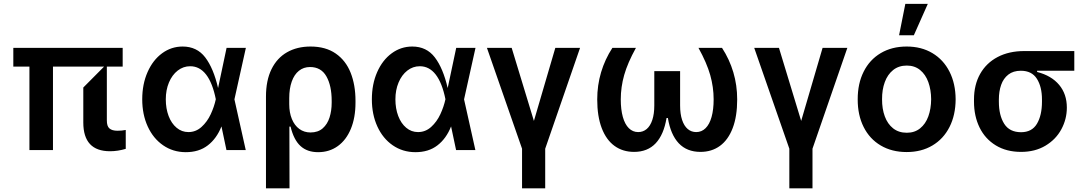

<svg xmlns="http://www.w3.org/2000/svg" viewBox="-20 -801 5816 1025"><path d="M137.1 0V-445.3H51.1V-545.5H634.9V-445.3H550.4V-159.1Q550.1 -127.1 564.5 -115.1Q578.8 -103 606.9 -103Q630.7 -103 651.3 -107.2V-6.4Q608.7 6.4 567.5 6.4Q424.7 6.4 424.7 -147V-333.8L535.5 -445.3H262.8V0Z M739.3 -270.6Q739.3 -351.9 767.8 -416.2Q796.2 -480.5 845.3 -516.5Q894.5 -552.6 954.9 -552.6Q1031.2 -552.6 1075.5 -494.7Q1119.7 -436.8 1144.2 -331L1189.6 -545.5H1292.6L1231.5 -270.6L1291.9 0H1188.9L1162.3 -126.1Q1136.7 -61.4 1089.3 -24.9Q1041.9 11.7 970.9 11.4Q903.4 11 850.7 -25.4Q797.9 -61.8 768.6 -125.9Q739.3 -190 739.3 -270.6ZM1132.1 -271.3Q1114.7 -358.3 1080.3 -402.9Q1045.8 -447.4 995.4 -447.4Q958.5 -447.4 928.6 -424.2Q898.8 -400.9 881.9 -360.6Q865.1 -320.3 865.1 -270.6Q865.1 -221.6 880.1 -181.8Q895.2 -142 922.8 -119Q950.3 -95.9 985.8 -95.9Q1025.6 -95.9 1055.9 -123.4Q1086.3 -150.9 1104.9 -191.1Q1123.6 -231.2 1132.1 -271.3Z M1525.6 204.5H1399.9V-285.5Q1399.9 -371.4 1429.3 -431.5Q1458.8 -491.5 1512.4 -522Q1566.1 -552.6 1637.8 -552.6Q1718.4 -552.6 1772.2 -515.3Q1826 -478 1851.9 -412.6Q1877.8 -347.3 1877.8 -262.8V-252.8Q1877.8 -173.3 1853.2 -113.5Q1828.5 -53.6 1783.4 -21.1Q1738.3 11.4 1678.3 11.4Q1620 11.4 1584.2 -21.5Q1548.3 -54.3 1531.2 -125H1524.9ZM1750.7 -252.8V-262.8Q1750.7 -343.4 1722.5 -393.3Q1694.2 -443.2 1634.9 -443.2Q1600.9 -443.2 1575.8 -423.1Q1550.8 -403.1 1537.5 -365.6Q1524.1 -328.1 1524.1 -277V-244.7Q1524.1 -199.9 1538.2 -165.7Q1552.2 -131.4 1577.9 -112.6Q1603.7 -93.8 1637.8 -93.8Q1677.6 -93.8 1702.8 -115.9Q1728 -138.1 1739.3 -174Q1750.7 -209.9 1750.7 -252.8Z M1965.2 -270.6Q1965.2 -351.9 1993.6 -416.2Q2022 -480.5 2071.2 -516.5Q2120.4 -552.6 2180.8 -552.6Q2257.1 -552.6 2301.3 -494.7Q2345.5 -436.8 2370 -331L2415.5 -545.5H2518.5L2457.4 -270.6L2517.8 0H2414.8L2388.1 -126.1Q2362.6 -61.4 2315.2 -24.9Q2267.8 11.7 2196.7 11.4Q2129.3 11 2076.5 -25.4Q2023.8 -61.8 1994.5 -125.9Q1965.2 -190 1965.2 -270.6ZM2358 -271.3Q2340.6 -358.3 2306.1 -402.9Q2271.7 -447.4 2221.2 -447.4Q2184.3 -447.4 2154.5 -424.2Q2124.6 -400.9 2107.8 -360.6Q2090.9 -320.3 2090.9 -270.6Q2090.9 -221.6 2106 -181.8Q2121.1 -142 2148.6 -119Q2176.1 -95.9 2211.6 -95.9Q2251.4 -95.9 2281.8 -123.4Q2312.1 -150.9 2330.8 -191.1Q2349.4 -231.2 2358 -271.3Z M2767 -7.1 2579.5 -545.5H2711.6L2830.3 -155.5L2944.6 -545.5H3076.7L2890.6 -7.1V204.5H2767Z M3538.4 -171.2Q3523.8 -82.4 3480.5 -36.2Q3437.1 9.9 3365.1 9.9Q3304.7 9.9 3260.5 -22.2Q3216.3 -54.3 3192.3 -117.2Q3168.3 -180 3168.3 -270.2Q3168.3 -345.9 3188.9 -415.1Q3209.5 -484.4 3249.3 -545.5H3375Q3330.6 -465.2 3312.3 -400.6Q3294 -335.9 3294 -270.6Q3294 -216.3 3305 -176.8Q3316.1 -137.4 3337 -116.7Q3358 -95.9 3387.1 -95.9Q3413 -95.9 3432.4 -112.2Q3451.7 -128.6 3462.4 -160.7Q3473 -192.8 3473 -237.9V-421.2H3610.8V-237.9Q3610.8 -192.8 3621.4 -160.7Q3632.1 -128.6 3651.5 -112.2Q3670.8 -95.9 3696.7 -95.9Q3725.9 -95.9 3746.8 -116.7Q3767.8 -137.4 3778.8 -176.8Q3789.8 -216.3 3789.8 -270.6Q3789.8 -335.9 3771.5 -400.6Q3753.2 -465.2 3708.8 -545.5H3834.5Q3874.3 -484.4 3894.9 -415.1Q3915.5 -345.9 3915.5 -270.2Q3915.5 -180 3891.5 -117.2Q3867.5 -54.3 3823.5 -22.2Q3779.5 9.9 3719.5 9.9Q3647 9.9 3603.5 -36.2Q3560 -82.4 3545.5 -171.2Z M4193.9 -7.1 4006.4 -545.5H4138.5L4257.1 -155.5L4371.4 -545.5H4503.6L4317.5 -7.1V204.5H4193.9Z M4558.9 -270.6Q4558.6 -354.4 4590.6 -418.3Q4622.5 -482.2 4681.8 -517.4Q4741.1 -552.6 4820.3 -552.6Q4898.8 -552.6 4957.7 -517.4Q5016.7 -482.2 5049 -418.3Q5081.3 -354.4 5081.7 -270.6Q5081.3 -186.8 5049 -123Q5016.7 -59.3 4957.7 -24.3Q4898.8 10.7 4820.3 10.7Q4741.1 10.7 4681.8 -24.3Q4622.5 -59.3 4590.6 -123Q4558.6 -186.8 4558.9 -270.6ZM4951 -271.3Q4950.6 -322.1 4935.9 -362.7Q4921.2 -403.4 4892 -427.2Q4862.9 -451 4821 -451Q4778.1 -451 4748.2 -427.2Q4718.4 -403.4 4703.5 -362.7Q4688.6 -322.1 4688.9 -271.3Q4688.6 -220.2 4703.5 -179.7Q4718.4 -139.2 4748 -115.8Q4777.7 -92.3 4821 -92.3Q4862.9 -92.3 4892 -115.8Q4921.2 -139.2 4935.9 -179.7Q4950.6 -220.2 4951 -271.3ZM4858.7 -612.9H4779.8L4813.2 -780.5H4933.2Z M5179.7 -269.9Q5179.7 -348 5212.5 -406.4Q5245.4 -464.8 5305.9 -496.6Q5366.5 -528.4 5447.4 -528.4H5715.2V-423.3H5516.7V-416.9Q5593.4 -397 5634.4 -347.8Q5675.4 -298.7 5675.4 -226.6Q5675.4 -165.1 5646.1 -110.8Q5616.8 -56.5 5561.3 -23.3Q5505.7 9.9 5431.1 9.9Q5353 9.9 5296 -24.9Q5239 -59.7 5209.3 -120.6Q5179.7 -181.5 5179.7 -258.5ZM5312.5 -258.5Q5312.5 -185.4 5340.9 -140.3Q5369.3 -95.2 5431.1 -95.2Q5489 -95.2 5515.8 -140.3Q5542.6 -185.4 5542.6 -258.5V-269.9Q5542.6 -337.7 5515.4 -380.5Q5488.3 -423.3 5429.7 -423.3Q5389.2 -423.3 5362.9 -402.7Q5336.6 -382.1 5324.6 -347.7Q5312.5 -313.2 5312.5 -269.9Z"/></svg>

Font: Riot Sans
Style: Bold
Weight: 600
Designer: Rasmus Andersson
Foundry: rsms
Version: Version 4.001